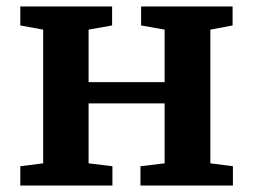

<svg xmlns="http://www.w3.org/2000/svg" viewBox="-20 -576 787 596"><path d="M328 -556V-497L255 -484V-321H491V-484L418 -497V-556H702V-497L633 -484V-69L703 -60V0H416V-60L491 -69V-255H255V-69L329 -60V0H43V-60L114 -69V-484L43 -497V-556Z"/></svg>

Font: Koeln Type Serif
Style: Bold
Weight: 700
Designer: Eben Sorkin
Foundry: Eben Sorkin
Version: Version 2.002